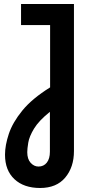

<svg xmlns="http://www.w3.org/2000/svg" viewBox="-20 -720 462 958"><path d="M180 218Q99 218 52 174Q5 130 5 52Q5 5 24 -52Q43 -109 91.5 -168.5Q140 -228 230 -284V-595H85V-700H349V34Q349 114 305.5 166Q262 218 180 218ZM172 111Q198 111 213.5 91.5Q229 72 229 37V-162Q174 -118 150 -78.5Q126 -39 121 -8Q116 23 116 39Q116 74 133 92.5Q150 111 172 111Z"/></svg>

Font: MuseoModerno Medium
Style: Regular
Weight: 500
Designer: Pablo Cosgaya, Héctor Gatti, Marcela Romero, and the Authors of The MuseoModerno Project.
Foundry: Omnibus-Type Team
Version: Version 1.001